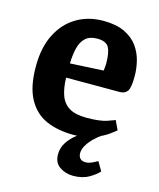

<svg xmlns="http://www.w3.org/2000/svg" viewBox="-106 -585 703 848"><g transform="rotate(15 245.5 -161.0)"><path d="M266 12Q192 12 138.5 -11.5Q85 -35 55 -90Q25 -145 25 -238Q25 -324 55.5 -384.5Q86 -445 139.5 -477Q193 -509 262 -509Q321 -509 359.5 -490.5Q398 -472 419.5 -442Q441 -412 449.5 -377Q458 -342 458 -308Q458 -256 447 -240Q436 -224 412 -224H167Q168 -177 180 -143.5Q192 -110 220.5 -93Q249 -76 299 -76Q360 -76 392 -87Q424 -98 427 -100L447 -58Q443 -54 420 -37Q397 -20 358.5 -4Q320 12 266 12ZM167 -289 319 -297Q322 -315 322 -330Q322 -379 309.5 -402.5Q297 -426 256 -426Q221 -426 202 -408Q183 -390 175.5 -359Q168 -328 167 -289ZM309 187Q273 187 246.5 168.5Q220 150 220 113Q220 81 237 56Q254 31 278 13Q302 -5 326 -16H384Q369 -6 352.5 10Q336 26 324.5 45Q313 64 313 82Q313 96 321 105.5Q329 115 347 115Q359 115 373 109Q387 103 400 95L424 136Q411 152 381 169.5Q351 187 309 187Z"/></g></svg>

Font: Faustina Light
Style: Bold
Weight: 700
Version: Version 1.200